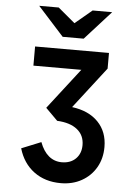

<svg xmlns="http://www.w3.org/2000/svg" viewBox="-62 -779 739 1038"><g transform="rotate(5 308.0 -259.5)"><path d="M307 213Q221.5 213 161.5 168.5Q101.5 124 78 44L184 1Q202 49.5 232.2 74.8Q262.5 100 303 100Q350.5 100 378.8 71.8Q407 43.5 407 -2Q407 -55.5 368.2 -86.5Q329.5 -117.5 259 -121L194 -186L365 -407H105V-511H506V-426L333 -202Q424.5 -190 475.2 -137.2Q526 -84.5 526 -2Q526 60.5 498 109Q470 157.5 420.5 185.2Q371 213 307 213ZM249 -576 108 -732H214L306 -655L398 -732H504L363 -576Z"/></g></svg>

Font: Overpass Mono
Style: Bold
Weight: 700
Monospace: yes
Designer: Delve Withrington, Dave Bailey
Foundry: Delve Fonts LLC
Version: Version 4.000